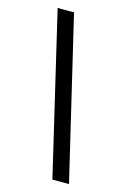

<svg xmlns="http://www.w3.org/2000/svg" viewBox="-114 -771 561 849"><g transform="rotate(15 166.0 -346.5)"><path d="M215 23 41 -716H116L291 23Z"/></g></svg>

Font: Stick No Bills ExtraLight
Style: Regular
Weight: 400
Version: Version 2.000